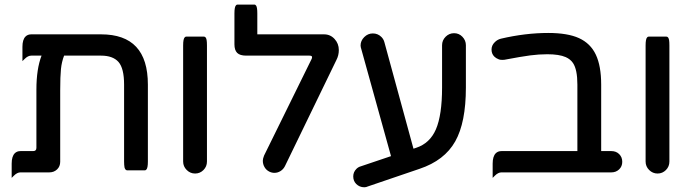

<svg xmlns="http://www.w3.org/2000/svg" viewBox="-20 -729 2955 819"><path d="M610.8 -368.2V-40Q610.8 -11.7 604 -5.4Q601.6 -2.4 597.7 -2.4H522.5Q518.6 -2.4 515.6 -5.6Q512.7 -8.8 511.2 -14.6Q509.3 -24.9 509.3 -40V-368.2Q509.3 -437.5 485.4 -464.8Q461.4 -491.7 411.1 -491.7H253.4Q243.2 -465.3 240 -434.6Q236.8 -403.8 236.8 -342.8V-39.1Q236.8 -19 223.4 -6.3Q210 6.3 190.4 6.3H67.4Q53.2 6.3 39.1 20.5L29.8 29.8V-31.2Q29.8 -62 43 -75.2Q52.2 -84.5 67.4 -84.5H121.1Q128.4 -84.5 131.8 -87.9Q135.3 -91.3 135.3 -98.6V-346.7Q135.3 -434.6 157.2 -491.7H113.3Q99.1 -491.7 85 -477.5L75.7 -468.3V-529.3Q75.7 -560.1 88.9 -573.2Q98.1 -582.5 113.3 -582.5H411.1Q511.2 -582.5 561 -529.1Q610.8 -475.6 610.8 -368.2Z M761.2 -40V-535.2Q761.2 -563.5 768.1 -569.8Q770.5 -572.8 774.4 -572.8H849.6Q853.5 -572.8 856 -570.3Q858.4 -567.9 859.4 -565.2Q860.4 -562.5 861.3 -558.6Q862.8 -550.3 862.8 -535.2V-40Q862.8 -18.6 847.9 -3.7Q833 11.2 812.3 11.2Q791.5 11.2 776.4 -3.9Q761.2 -19 761.2 -40Z M1101.1 -43.5Q1101.1 -51.8 1106.4 -65.4L1308.6 -476.1Q1311 -481 1311 -483.4Q1311 -485.8 1311 -486.8Q1310.5 -488.3 1309.6 -489.3Q1307.1 -491.7 1299.8 -491.7H1030.3Q1003.4 -491.7 991.7 -503.4Q980 -515.1 980 -540V-671.9Q980 -700.2 986.8 -706.5Q989.3 -709.5 993.2 -709.5H1064.5Q1069.8 -709.5 1072.8 -704.6Q1077.6 -696.8 1077.6 -671.9V-582.5H1362.3Q1389.2 -582.5 1407.2 -562.7Q1425.3 -543 1425.3 -515.6Q1425.3 -492.7 1415 -473.1L1195.3 -20Q1188.5 -6.8 1176.5 0.7Q1164.6 8.3 1150.4 8.3Q1139.2 8.3 1128.4 2.9Q1115.2 -3.9 1108.2 -16.4Q1101.1 -28.8 1101.1 -43.5Z M1967.3 -536.1V-355.5Q1967.3 -206.5 1921.9 -126Q1876 -44.4 1769.5 -8.8L1548.8 66.4Q1542 69.8 1533.7 69.8Q1513.7 69.8 1499.5 55.7Q1486.8 43 1486.8 23.4Q1486.8 4.9 1500.5 -8.8Q1508.3 -16.6 1519 -19.5L1647.9 -63L1519 -527.3L1518.1 -534.7V-535.2Q1518.1 -555.2 1533.7 -570.8Q1549.3 -586.4 1570.3 -586.4Q1591.8 -586.4 1606.9 -571.3Q1616.2 -562 1619.6 -549.3L1743.7 -94.7L1755.4 -98.6Q1813.5 -117.7 1839.4 -177.2Q1865.7 -238.3 1865.7 -355.5V-536.1Q1865.7 -557.1 1880.9 -572.3Q1896 -587.4 1917 -587.4Q1938 -587.4 1952.6 -572Q1967.3 -556.6 1967.3 -536.1Z M2587.9 6.3H2119.1Q2105 6.3 2090.8 20.5L2081.5 29.8V-31.2Q2081.5 -62 2094.7 -75.2Q2104 -84.5 2119.1 -84.5H2442.9V-368.2Q2442.9 -432.1 2424.3 -460Q2413.1 -476.6 2393.1 -485.4Q2365.2 -497.6 2314.5 -497.6Q2278.8 -497.6 2241.5 -492.7Q2204.1 -487.8 2131.8 -474.1Q2127.9 -473.6 2124.3 -473.6Q2120.6 -473.6 2116.2 -473.9Q2111.8 -474.1 2106 -476.6Q2095.7 -480.5 2088.4 -487.8Q2076.7 -499.5 2076.7 -517.6Q2076.7 -535.6 2090.3 -548.8Q2101.1 -560.1 2116.7 -564Q2221.2 -588.4 2318.4 -588.4Q2401.4 -588.4 2449.7 -566.4Q2499 -543.9 2521.7 -495.6Q2544.4 -447.3 2544.4 -368.2V-84.5H2587.9Q2608.4 -84.5 2621.3 -71.5Q2634.3 -58.6 2634.3 -38.8Q2634.3 -19 2620.8 -6.3Q2607.4 6.3 2587.9 6.3Z M2733.9 -40V-535.2Q2733.9 -563.5 2740.7 -569.8Q2743.2 -572.8 2747.1 -572.8H2822.3Q2826.2 -572.8 2828.6 -570.3Q2831.1 -567.9 2832 -565.2Q2833 -562.5 2834 -558.6Q2835.4 -550.3 2835.4 -535.2V-40Q2835.4 -18.6 2820.6 -3.7Q2805.7 11.2 2784.9 11.2Q2764.2 11.2 2749 -3.9Q2733.9 -19 2733.9 -40Z"/></svg>

Font: YuPearl-Medium
Style: Medium
Weight: 500
Designer: Max Yao
Foundry: Max-Everyday
Version: Version 1.011; ttfautohint (v1.8.3)